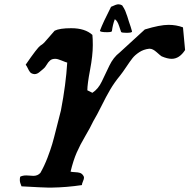

<svg xmlns="http://www.w3.org/2000/svg" viewBox="-20 -852 882 894"><path d="M501 -707Q500 -702.1 478.5 -702.1Q445.3 -702.1 445.3 -709Q460 -748 497.1 -820.3Q521.5 -832 531.2 -832Q540 -832 548.8 -827.1Q558.6 -812.5 563 -802.2Q567.4 -792 572.8 -775.4Q578.1 -758.8 580.1 -752Q589.8 -724.6 594.7 -706.1V-705.1Q594.7 -699.2 568.4 -699.2Q546.9 -699.2 543.9 -703.1Q543 -705.1 534.7 -730.5Q526.4 -755.9 514.6 -762.7Q504.9 -737.3 501 -707ZM134.8 -507.8Q125 -509.8 119.6 -516.6Q114.3 -523.4 109.4 -534.2Q104.5 -544.9 99.6 -550.8Q127 -590.8 144 -612.8Q161.1 -634.8 167 -638.7Q172.9 -642.6 179.2 -647.5Q185.5 -652.3 193.4 -662.1L234.4 -709Q257.8 -720.7 311.5 -720.7Q376 -720.7 410.2 -689.5Q412.1 -672.9 412.1 -641.6Q412.1 -593.8 399.4 -526.9Q386.7 -460 386.7 -431.6L410.2 -419.9Q437.5 -437.5 454.1 -472.7Q470.7 -507.8 489.3 -546.4Q507.8 -585 537.1 -607.4L654.3 -714.8Q724.6 -736.3 764.6 -736.3Q800.8 -736.3 832 -724.6L841.8 -619.1Q815.4 -578.1 779.3 -578.1Q759.8 -578.1 732.4 -589.8Q727.5 -592.8 709.5 -608.9Q691.4 -625 677.7 -625H673.8Q648.4 -622.1 628.4 -608.9Q608.4 -595.7 597.2 -581.5Q585.9 -567.4 568.4 -541Q550.8 -514.6 539.1 -500Q511.7 -466.8 492.7 -434.1Q473.6 -401.4 452.6 -358.9Q431.6 -316.4 414.1 -287.1Q400.4 -257.8 377 -218.3Q353.5 -178.7 337.4 -142.1Q321.3 -105.5 308.6 -52.7Q316.4 -50.8 330.1 -50.3Q343.8 -49.8 352.5 -46.9Q361.3 -43.9 367.2 -35.2Q371.1 -30.3 371.1 -24.4Q371.1 -18.6 366.2 -7.3Q361.3 3.9 361.3 9.8Q290 20.5 220.7 21.5H204.1Q185.5 21.5 80.1 15.6Q72.3 -2 72.3 -13.7Q72.3 -23.4 74.2 -29.3Q85.9 -35.2 102.5 -35.2Q108.4 -35.2 119.6 -34.2Q130.9 -33.2 135.7 -33.2Q155.3 -33.2 168 -46.9Q186.5 -79.1 201.2 -117.7Q215.8 -156.2 223.1 -181.2Q230.5 -206.1 243.7 -259.3Q256.8 -312.5 263.7 -337.9Q287.1 -460 293 -560.5Q285.2 -562.5 266.6 -570.3Q248 -578.1 237.3 -578.1Q221.7 -578.1 212.9 -570.3Q204.1 -562.5 196.8 -549.8Q189.5 -537.1 181.6 -531.2Q178.7 -529.3 169.4 -521Q160.2 -512.7 153.8 -509.8Q147.5 -506.8 140.6 -506.8Q139.6 -506.8 137.7 -507.3Q135.7 -507.8 134.8 -507.8Z"/></svg>

Font: Essays1743
Style: Italic
Weight: 500
Italic angle: -10°
Designer: Based on the typeface in a 1743 English translation of the essays of Montaigne.  PostScript/TrueType font designed by Jo
Version: Version 002.100